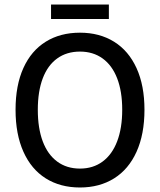

<svg xmlns="http://www.w3.org/2000/svg" viewBox="-20 -811 704 843"><path d="M331.1 -667.5Q417 -667.5 481 -627.7Q544.9 -587.9 579.6 -511.7Q614.3 -435.5 614.3 -329.1Q614.3 -221.7 579.6 -144.8Q544.9 -67.9 481 -27.8Q417 12.2 331.1 12.2Q244.6 12.2 180.9 -27.8Q117.2 -67.9 82.8 -144.8Q48.3 -221.7 48.3 -329.1Q48.3 -436.5 82.8 -512.5Q117.2 -588.4 180.9 -627.9Q244.6 -667.5 331.1 -667.5ZM331.1 -584.5Q272.9 -584.5 231.2 -554.4Q189.5 -524.4 167.7 -467Q146 -409.7 146 -329.1Q146 -248 167.7 -190.2Q189.5 -132.3 231.2 -101.6Q272.9 -70.8 331.1 -70.8Q388.7 -70.8 430.4 -101.6Q472.2 -132.3 494.4 -190.4Q516.6 -248.5 516.6 -329.1Q516.6 -409.7 494.4 -467Q472.2 -524.4 430.4 -554.4Q388.7 -584.5 331.1 -584.5ZM458 -791V-727.5H204.1V-791Z"/></svg>

Font: Varta SemiBold
Style: Regular
Weight: 600
Designer: Joana Correia, Viktoriya Grabowska, Eben Sorkin
Foundry: Sorkin Type
Version: Version 1.003; ttfautohint (v1.3) -l 8 -r 24 -G 200 -x 12 -H